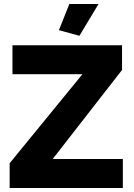

<svg xmlns="http://www.w3.org/2000/svg" viewBox="-20 -935 665 955"><path d="M28 -123 390 -566H42V-710H587V-587L242 -144H591V0H28ZM375 -757 273 -785 325 -915H470Z"/></svg>

Font: Raleway ExtraBold
Style: Regular
Weight: 800
Designer: Matt McInerney, Pablo Impallari, Rodrigo Fuenzalida
Foundry: Matt McInerney, Pablo Impallari, Rodrigo Fuenzalida
Version: Version 4.026